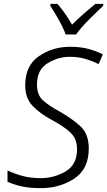

<svg xmlns="http://www.w3.org/2000/svg" viewBox="-20 -967 556 997"><path d="M192 10Q290 10 365.5 -39.5Q441 -89 441 -196Q441 -272 397 -312Q353 -352 286 -390Q236 -417 204 -445Q172 -473 172 -528Q172 -605 227 -638.5Q282 -672 342 -672Q386 -672 422 -661.5Q458 -651 492 -634L514 -685Q477 -703 437.5 -713.5Q398 -724 342 -724Q254 -724 182.5 -675.5Q111 -627 111 -524Q111 -456 150.5 -416Q190 -376 244 -347Q310 -312 345 -279.5Q380 -247 380 -192Q380 -111 320 -76.5Q260 -42 192 -42Q137 -42 94.5 -54Q52 -66 19 -82V-23Q53 -8 93.5 1Q134 10 192 10ZM321 -788H375Q398 -821 442.5 -865.5Q487 -910 516 -937V-947H476Q447 -924 414.5 -895.5Q382 -867 354 -839Q338 -867 318 -896Q298 -925 278 -947H242L241 -937Q261 -907 285 -864.5Q309 -822 321 -788Z"/></svg>

Font: Noto Sans UI Light
Style: Italic
Weight: 300
Italic angle: -12°
Designer: Monotype Design Team
Foundry: Monotype Imaging Inc.
Version: Version 1.901